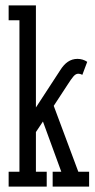

<svg xmlns="http://www.w3.org/2000/svg" viewBox="-20 -691 350 711"><path d="M12 -616H52V-55H12V0H153V-55H113V-202L139 -241L207 -55H175V0H310V-55H270L179 -299L230 -377C249 -406 257 -418 270 -418C274 -418 279 -417 285 -414L303 -462C293 -469 280 -473 267 -473C240 -473 220 -458 203 -431L113 -293V-671H12Z"/></svg>

Font: Stint Ultra Condensed
Style: Regular
Weight: 400
Width: 1
Designer: Astigmatic (AOETI)
Foundry: Astigmatic (AOETI)
Version: Version 1.000